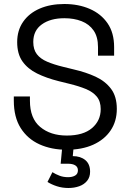

<svg xmlns="http://www.w3.org/2000/svg" viewBox="-20 -734 654 959"><path d="M49 -231V-252.2H129.5V-231Q129.5 -142.5 180.9 -99.8Q232.2 -57 313.5 -57Q395.8 -57 439.4 -94.1Q483 -131.2 483 -189Q483 -227.8 463.5 -251.4Q444 -275 408.8 -289.5Q373.5 -304 326.2 -315.5L272.5 -328.8Q211.8 -344 165.1 -367Q118.5 -390 92.1 -427.4Q65.8 -464.8 65.8 -523.5Q65.8 -582.2 95.5 -625.1Q125.2 -668 178.1 -691Q231 -714 301.5 -714Q372 -714 428.2 -689.6Q484.5 -665.2 517.2 -617.8Q550 -570.2 550 -498.8V-456H469.5V-498.8Q469.5 -550 447.6 -581.6Q425.8 -613.2 387.8 -628.1Q349.8 -643 301.5 -643Q231.8 -643 189 -612.2Q146.2 -581.5 146.2 -524.5Q146.2 -486.5 164.2 -463.2Q182.2 -440 215.6 -425.8Q249 -411.5 295.5 -400.2L349.2 -387Q409.2 -373.2 457.6 -350.9Q506 -328.5 534.8 -290.1Q563.5 -251.8 563.5 -190Q563.5 -128.2 532.5 -82.4Q501.5 -36.5 445.4 -11.2Q389.2 14 313.5 14Q237 14 177.2 -13.1Q117.5 -40.2 83.2 -94.6Q49 -149 49 -231ZM217.2 174.8 241.8 126Q258.5 136.5 277.8 143.8Q297 151 320.2 151Q341 151 355.1 142.9Q369.2 134.8 369.2 116.8Q369.2 100.5 356.2 92.1Q343.2 83.8 319.5 83.8H283L293 -21.5H349.8L343.5 45.8Q382.2 45.8 406.1 65.6Q430 85.5 430 123.5Q430 151 415.1 169.2Q400.2 187.5 375.8 196.2Q351.2 205 321.8 205Q291.2 205 264.5 196.4Q237.8 187.8 217.2 174.8Z"/></svg>

Font: Space 7353
Style: Regular
Weight: 400
Designer: Christine Claussen + Ruben Lyon  (Space 7353)
Version: Version 1.000;FEAKit 1.0